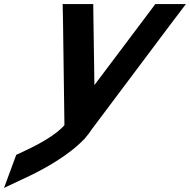

<svg xmlns="http://www.w3.org/2000/svg" viewBox="-143 -633 931 941"><path d="M584.5 -568 618.1 -613H768.1L696 -518L306.6 1C298 14.9 287.5 28.5 275.7 41.8L269.6 50H268.2C192.5 130.3 69.9 196.3 3.9 228L-123.2 288L-63.5 126L-21.1 106C44.5 75.7 131.5 28.6 172.8 -19.6L166 -518L164.1 -613H314.1L314.5 -568L319.7 -216Z"/></svg>

Font: Nordica Plus
Style: NordicaClassicRgObl
Weight: 500
Version: Version 1.01